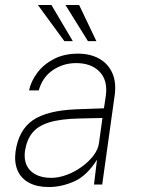

<svg xmlns="http://www.w3.org/2000/svg" viewBox="-20 -743 570 773"><path d="M176 10Q129 10 97 -7.2Q65 -24.5 51 -56.2Q37 -88 42.5 -132Q54.5 -219 112 -258.8Q169.5 -298.5 288.5 -303L398.5 -307L406 -357Q414.5 -419.5 381 -454.2Q347.5 -489 286.5 -489Q235 -489 193 -460.8Q151 -432.5 136 -379H97Q104.5 -415.5 129.8 -449.5Q155 -483.5 196.5 -505.2Q238 -527 293.5 -527Q344 -527 380 -506.5Q416 -486 432.5 -448.2Q449 -410.5 441.5 -358L391.5 0H358.5L370.5 -100Q330 -35.5 279 -12.8Q228 10 176 10ZM186.5 -27Q216 -27 248 -38.8Q280 -50.5 308.2 -70.8Q336.5 -91 355.8 -116Q375 -141 378.5 -167L392.5 -268L301 -266Q225 -264.5 179 -250.5Q133 -236.5 110.2 -208.2Q87.5 -180 80.5 -135Q74 -84 103 -55.5Q132 -27 186.5 -27ZM239 -577.5 132.5 -723H187L273 -577.5ZM334 -577.5 243.5 -723H298.5L368 -577.5Z"/></svg>

Font: Public Sans Thin
Style: Italic
Weight: 100
Italic angle: -8°
Designer: The Public Sans project authors (U.S. Web Design System). Libre Franklin designed by Pablo Impallari and Rodrigo Fuenzal
Version: Version 2.000